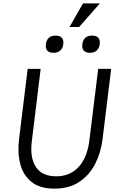

<svg xmlns="http://www.w3.org/2000/svg" viewBox="-20 -1108 691 1138"><path d="M472 -1088H572L449 -948H392ZM252 -845Q258 -897 310 -897Q361 -897 355 -845Q352 -822 337 -808.5Q322 -795 298 -795Q271 -795 260 -808.5Q249 -822 252 -845ZM468 -845Q474 -897 526 -897Q577 -897 571 -845Q568 -822 553 -808.5Q538 -795 514 -795Q487 -795 476 -808.5Q465 -822 468 -845ZM93 -284 144 -700H221L169 -274Q156 -174 192.5 -118.5Q229 -63 313 -63Q396 -63 447 -119.5Q498 -176 510 -278L562 -700H639L588 -284Q578 -203 544 -136.5Q510 -70 450 -30Q390 10 302 10Q216 10 166.5 -30Q117 -70 100 -136.5Q83 -203 93 -284Z"/></svg>

Font: Haskoy
Style: Italic
Weight: 400
Designer: Ertekin Erdin
Foundry: Ertekin Erdin
Version: Version 2.000; ttfautohint (v1.8.4.7-5d5b)